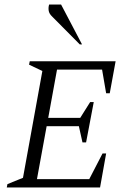

<svg xmlns="http://www.w3.org/2000/svg" viewBox="-20 -832 561 852"><path d="M10 0 13 -15 82 -43 168 -517 109 -545 112 -560H493L467 -418H451L433 -523H233L194 -309H336L380 -379H396L362 -200H346L330 -272H187L144 -37H376L435 -151H451L424 0ZM334 -635 212 -758Q198 -771 196 -785Q194 -799 198 -812H251L344 -635Z"/></svg>

Font: Spectral SC Light
Style: Italic
Weight: 300
Italic angle: -10°
Designer: Jean-Baptiste Levee
Foundry: Production Type
Version: Version 2.001